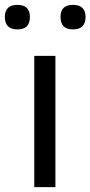

<svg xmlns="http://www.w3.org/2000/svg" viewBox="-64 -770 372 790"><path d="M8 -649Q-44 -649 -44 -700Q-44 -750 8 -750Q59 -750 59 -700Q59 -649 8 -649ZM236 -649Q185 -649 185 -700Q185 -750 236 -750Q288 -750 288 -700Q288 -649 236 -649ZM77 -540H164V0H77Z"/></svg>

Font: Encode Sans Normal
Style: Regular
Weight: 400
Designer: Pablo Impallari, Andres Torresi
Foundry: Pablo Impallari, Andres Torresi
Version: Version 1.000; ttfautohint (v1.00) -l 8 -r 50 -G 200 -x 14 -